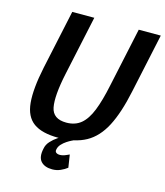

<svg xmlns="http://www.w3.org/2000/svg" viewBox="-123 -761 891 1035"><g transform="rotate(15 322.5 -243.0)"><path d="M574 -336Q548 -212 508.5 -136Q469 -60 407.5 -26Q346 8 254 8Q162 8 115 -26Q68 -60 61 -136Q54 -212 80 -336L151 -667H274L203 -336Q175 -205 187 -143.5Q199 -82 274 -82Q323 -82 355.5 -109Q388 -136 410.5 -192.5Q433 -249 451 -336L522 -667H645ZM337 0Q337 0 326.5 5Q316 10 301.5 19.5Q287 29 275 42Q263 55 260 71Q257 83 264.5 89Q272 95 285 95Q301 95 319 87Q337 79 337 79L348 150Q333 162 311.5 171.5Q290 181 266 181Q223 181 202 157.5Q181 134 192 85Q196 62 213 43.5Q230 25 249.5 12Q269 -1 283.5 -8.5Q298 -16 298 -16Z"/></g></svg>

Font: Epunda Sans SemiBold
Style: Italic
Weight: 600
Italic angle: -12.0243°
Designer: Simon Atzbach
Foundry: typofactur
Version: Version 2.204; ttfautohint (v1.8.4.7-5d5b)